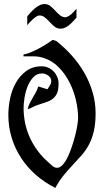

<svg xmlns="http://www.w3.org/2000/svg" viewBox="-20 -900 510 944"><path d="M239 -704 256 -699Q297 -667 332.5 -627.5Q368 -588 394 -543Q420 -498 435 -447.5Q450 -397 450 -344Q450 -291 441 -253.5Q432 -216 416.5 -187.5Q401 -159 381 -136.5Q361 -114 339 -90.5Q317 -67 294.5 -40Q272 -13 252 24Q199 -3 156.5 -40Q114 -77 84 -123Q54 -169 37.5 -222.5Q21 -276 21 -336Q21 -373 29.5 -415Q38 -457 57.5 -492Q77 -527 108.5 -550.5Q140 -574 185 -574Q203 -574 218 -567Q233 -560 244 -548.5Q255 -537 261.5 -521.5Q268 -506 268 -489Q268 -456 259 -438.5Q250 -421 235 -411Q220 -401 199.5 -395Q179 -389 155 -380Q145 -376 136 -371Q127 -366 116 -363Q119 -378 126 -392Q133 -406 141 -419.5Q149 -433 156.5 -446.5Q164 -460 168 -475L213 -461Q218 -469 225 -479.5Q232 -490 232 -501Q232 -518 217 -528.5Q202 -539 187 -539Q161 -539 143.5 -520Q126 -501 115.5 -474.5Q105 -448 100.5 -419Q96 -390 96 -370Q96 -290 128 -221Q160 -152 220 -100Q228 -92 238.5 -83.5Q249 -75 261 -75Q275 -75 288.5 -90Q302 -105 313 -128Q324 -151 333.5 -179.5Q343 -208 350 -235.5Q357 -263 360.5 -285.5Q364 -308 364 -320Q364 -361 353.5 -407Q343 -453 322 -494.5Q301 -536 269.5 -568.5Q238 -601 195 -615Q171 -623 145.5 -623Q120 -623 95 -623L96 -632Q113 -635 132 -643Q151 -651 170 -661Q189 -671 207 -682.5Q225 -694 239 -704ZM114 -820Q122 -829 131.5 -839.5Q141 -850 151.5 -859Q162 -868 174 -874Q186 -880 199 -880Q216 -880 228 -870Q240 -860 251.5 -847.5Q263 -835 275 -825Q287 -815 304 -815Q321 -821 333 -832.5Q345 -844 356 -857V-813Q348 -805 339.5 -795.5Q331 -786 321.5 -778Q312 -770 301 -764.5Q290 -759 278 -759Q261 -759 248.5 -769Q236 -779 224.5 -791.5Q213 -804 201 -814Q189 -824 174 -824Q167 -824 158.5 -818.5Q150 -813 141.5 -805.5Q133 -798 125.5 -789.5Q118 -781 114 -776Z"/></svg>

Font: Germanica
Style: Regular
Weight: 400
Designer: Peter Wiegel
Foundry: Peter Wiegel